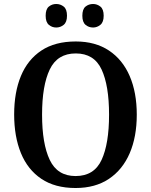

<svg xmlns="http://www.w3.org/2000/svg" viewBox="-20 -933 758 963"><path d="M359 10Q256 10 187.5 -36Q119 -82 85 -165Q51 -248 51 -359Q51 -470 85 -552Q119 -634 187.5 -679.5Q256 -725 360 -725Q458 -725 526.5 -679.5Q595 -634 630.5 -551.5Q666 -469 666 -358Q666 -247 630.5 -164.5Q595 -82 526.5 -36Q458 10 359 10ZM359 -50Q452 -50 489.5 -131Q527 -212 527 -358Q527 -504 489.5 -584.5Q452 -665 360 -665Q268 -665 229.5 -584.5Q191 -504 191 -358Q191 -212 229.5 -131Q268 -50 359 -50ZM447 -795Q425 -795 409 -808.5Q393 -822 393 -854Q393 -887 409 -900Q425 -913 447 -913Q467 -913 483.5 -900Q500 -887 500 -854Q500 -822 483.5 -808.5Q467 -795 447 -795ZM262 -795Q241 -795 225 -808.5Q209 -822 209 -854Q209 -887 225 -900Q241 -913 262 -913Q283 -913 299.5 -900Q316 -887 316 -854Q316 -822 299.5 -808.5Q283 -795 262 -795Z"/></svg>

Font: Noto Serif Thai SemiCondensed SemiBold
Style: Regular
Weight: 600
Width: 4
Designer: Monotype Design Team
Foundry: Monotype Imaging Inc.
Version: Version 2.002; ttfautohint (v1.8.4.7-5d5b)